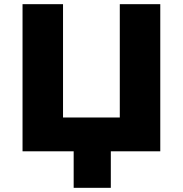

<svg xmlns="http://www.w3.org/2000/svg" viewBox="-20 -725 875 920"><path d="M333 175V0H88V-705H282V-162H554V-705H748V0H511V175Z"/></svg>

Font: Nunito Sans 6pt Black
Style: Regular
Weight: 900
Version: Version 3.101;gftools[0.9.27]